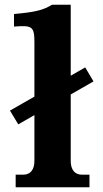

<svg xmlns="http://www.w3.org/2000/svg" viewBox="-20 -789 436 809"><path d="M22 -323 57 -265 125 -304V-111C125 -74 108 -53 78 -53H46V0H357V-53H325C295 -53 278 -74 278 -111V-391L374 -446L339 -505L278 -470V-769H199C163 -747 131 -738 39 -730V-677C115 -683 125 -678 125 -611V-382Z"/></svg>

Font: LT Superior Serif ExtraBold
Style: Regular
Weight: 800
Designer: Daniel Lyons
Foundry: LyonsType
Version: Version 2.120;FEAKit 1.0